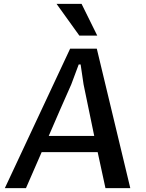

<svg xmlns="http://www.w3.org/2000/svg" viewBox="-20 -965 751 985"><path d="M481 -184.6H193.8L113.3 0H4.9L339.8 -715.3H476.6L648.4 0H521ZM463.4 -267.6 408.7 -532.2 393.6 -634.3H383.8L345.7 -532.2Q315.9 -465.8 287.4 -400.1Q258.8 -334.5 230 -267.6ZM387.2 -782.2 270 -945.3H398.4L479 -782.2Z"/></svg>

Font: Proza Libre
Style: Medium Italic
Weight: 500
Designer: Jasper de Waard
Foundry: Jasper de Waard
Version: Version 1.000; ttfautohint (v1.4.1.8-43bc)